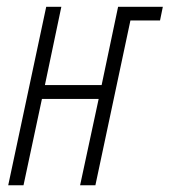

<svg xmlns="http://www.w3.org/2000/svg" viewBox="-20 -550 503 570"><path d="M4.4 0 117.2 -529.8H162.1L113.3 -297.4H281.7L330.6 -529.8H463.4L455.1 -489.3H367.2L263.2 0H217.8L272.9 -256.3H104.5L49.8 0Z"/></svg>

Font: Open Sans Condensed Light
Style: Italic
Weight: 300
Width: 3
Italic angle: -12°
Designer: Monotype Design Team
Foundry: Monotype Imaging Inc.
Version: Version 3.000; ttfautohint (v1.8.4)